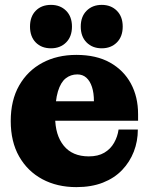

<svg xmlns="http://www.w3.org/2000/svg" viewBox="-20 -755 618 787"><path d="M293 12Q214 12 153.5 -20.5Q93 -53 58.5 -113.5Q24 -174 24 -259Q24 -344 58.5 -404.5Q93 -465 153.5 -497.5Q214 -530 293 -530L297 -450Q270 -450 249.5 -434Q229 -418 217.5 -380.5Q206 -343 206 -276Q206 -201 241.5 -157.5Q277 -114 344 -114Q382 -114 407.5 -129Q433 -144 447.5 -169.5Q462 -195 466 -224H545Q545 -176 528.5 -133.5Q512 -91 480.5 -58Q449 -25 402 -6.5Q355 12 293 12ZM114 -260V-340H365L546 -287V-260ZM365 -340Q365 -374 357 -398.5Q349 -423 334 -436.5Q319 -450 297 -450L293 -530Q375 -530 431 -498.5Q487 -467 516.5 -412.5Q546 -358 546 -287ZM397 -557Q359 -557 335 -581Q311 -605 311 -646Q311 -687 335 -711Q359 -735 397 -735Q435 -735 459 -711Q483 -687 483 -646Q483 -605 459 -581Q435 -557 397 -557ZM189 -557Q150 -557 126.5 -581Q103 -605 103 -646Q103 -687 126.5 -711Q150 -735 189 -735Q227 -735 251 -711Q275 -687 275 -646Q275 -605 251 -581Q227 -557 189 -557Z"/></svg>

Font: Montagu Slab
Style: Bold
Weight: 700
Designer: Florian Karsten
Foundry: Florian Karsten
Version: Version 1.000